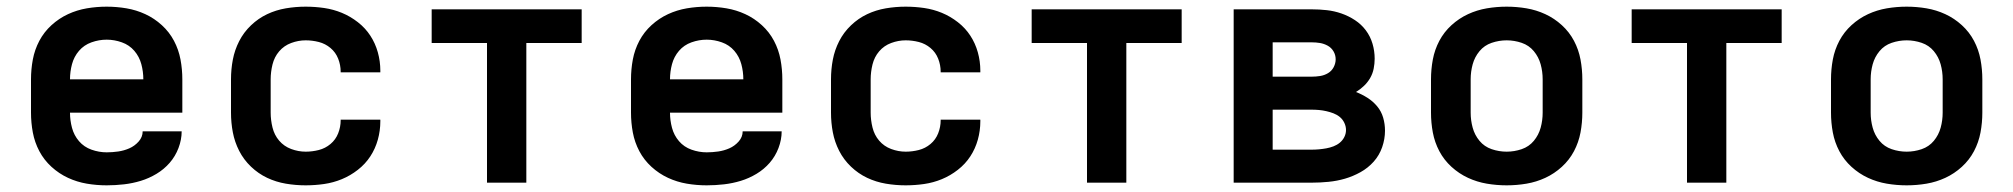

<svg xmlns="http://www.w3.org/2000/svg" viewBox="-20 -548 6040 576"><path d="M300 8Q270 8 240.5 3Q211 -2 184 -14.5Q157 -27 134.5 -47.5Q112 -68 98 -94.5Q84 -121 78.5 -150.5Q73 -180 73 -210V-310Q73 -340 78.5 -369.5Q84 -399 98 -425.5Q112 -452 134.5 -472.5Q157 -493 184 -505.5Q211 -518 240.5 -523Q270 -528 300 -528Q330 -528 359.5 -523Q389 -518 416 -505.5Q443 -493 465.5 -472.5Q488 -452 502 -425.5Q516 -399 521.5 -369.5Q527 -340 527 -310V-210H190Q190 -187 196 -164.5Q202 -142 217 -124.5Q232 -107 254.5 -99Q277 -91 300 -91Q317 -91 334.5 -93.5Q352 -96 368 -103Q384 -110 396 -123.5Q408 -137 408 -154H525Q525 -129 515.5 -104Q506 -79 489 -59.5Q472 -40 449.5 -26.5Q427 -13 402.5 -5.5Q378 2 352 5Q326 8 300 8ZM190 -310H410Q410 -333 404 -355.5Q398 -378 383 -395.5Q368 -413 345.5 -421Q323 -429 300 -429Q277 -429 254.5 -421Q232 -413 217 -395.5Q202 -378 196 -355.5Q190 -333 190 -310Z M897 8Q867 8 837.5 3Q808 -2 781.5 -14.5Q755 -27 733 -48Q711 -69 697.5 -95.5Q684 -122 678.5 -151Q673 -180 673 -210V-310Q673 -340 678.5 -369Q684 -398 697.5 -424.5Q711 -451 733 -472Q755 -493 781.5 -505.5Q808 -518 837.5 -523Q867 -528 897 -528Q925 -528 952.5 -524Q980 -520 1005.5 -509.5Q1031 -499 1053.5 -481.5Q1076 -464 1091 -441Q1106 -418 1113.5 -391Q1121 -364 1121 -336V-331H1002V-333Q1002 -353 994.5 -372Q987 -391 971.5 -404Q956 -417 936.5 -422Q917 -427 897 -427Q875 -427 853.5 -419Q832 -411 817.5 -394Q803 -377 797.5 -354.5Q792 -332 792 -310V-210Q792 -188 797.5 -165.5Q803 -143 817.5 -126Q832 -109 853.5 -101Q875 -93 897 -93Q917 -93 936.5 -98Q956 -103 971.5 -116Q987 -129 994.5 -148Q1002 -167 1002 -187V-189H1121V-184Q1121 -156 1113.5 -129Q1106 -102 1091 -79Q1076 -56 1053.5 -38.5Q1031 -21 1005.5 -10.5Q980 0 952.5 4Q925 8 897 8Z M1441 0V-419H1275V-520H1725V-419H1559V0Z M2100 8Q2070 8 2040.5 3Q2011 -2 1984 -14.5Q1957 -27 1934.5 -47.5Q1912 -68 1898 -94.5Q1884 -121 1878.5 -150.5Q1873 -180 1873 -210V-310Q1873 -340 1878.5 -369.5Q1884 -399 1898 -425.5Q1912 -452 1934.5 -472.5Q1957 -493 1984 -505.5Q2011 -518 2040.5 -523Q2070 -528 2100 -528Q2130 -528 2159.5 -523Q2189 -518 2216 -505.5Q2243 -493 2265.5 -472.5Q2288 -452 2302 -425.5Q2316 -399 2321.5 -369.5Q2327 -340 2327 -310V-210H1990Q1990 -187 1996 -164.5Q2002 -142 2017 -124.5Q2032 -107 2054.5 -99Q2077 -91 2100 -91Q2117 -91 2134.5 -93.5Q2152 -96 2168 -103Q2184 -110 2196 -123.5Q2208 -137 2208 -154H2325Q2325 -129 2315.5 -104Q2306 -79 2289 -59.5Q2272 -40 2249.5 -26.5Q2227 -13 2202.5 -5.5Q2178 2 2152 5Q2126 8 2100 8ZM1990 -310H2210Q2210 -333 2204 -355.5Q2198 -378 2183 -395.5Q2168 -413 2145.5 -421Q2123 -429 2100 -429Q2077 -429 2054.5 -421Q2032 -413 2017 -395.5Q2002 -378 1996 -355.5Q1990 -333 1990 -310Z M2697 8Q2667 8 2637.5 3Q2608 -2 2581.5 -14.5Q2555 -27 2533 -48Q2511 -69 2497.5 -95.5Q2484 -122 2478.5 -151Q2473 -180 2473 -210V-310Q2473 -340 2478.5 -369Q2484 -398 2497.5 -424.5Q2511 -451 2533 -472Q2555 -493 2581.5 -505.5Q2608 -518 2637.5 -523Q2667 -528 2697 -528Q2725 -528 2752.5 -524Q2780 -520 2805.5 -509.5Q2831 -499 2853.5 -481.5Q2876 -464 2891 -441Q2906 -418 2913.5 -391Q2921 -364 2921 -336V-331H2802V-333Q2802 -353 2794.5 -372Q2787 -391 2771.5 -404Q2756 -417 2736.5 -422Q2717 -427 2697 -427Q2675 -427 2653.5 -419Q2632 -411 2617.5 -394Q2603 -377 2597.5 -354.5Q2592 -332 2592 -310V-210Q2592 -188 2597.5 -165.5Q2603 -143 2617.5 -126Q2632 -109 2653.5 -101Q2675 -93 2697 -93Q2717 -93 2736.5 -98Q2756 -103 2771.5 -116Q2787 -129 2794.5 -148Q2802 -167 2802 -187V-189H2921V-184Q2921 -156 2913.5 -129Q2906 -102 2891 -79Q2876 -56 2853.5 -38.5Q2831 -21 2805.5 -10.5Q2780 0 2752.5 4Q2725 8 2697 8Z M3241 0V-419H3075V-520H3525V-419H3359V0Z M3915 0H3681V-520H3915Q3938 -520 3960.5 -517.5Q3983 -515 4004.5 -507.5Q4026 -500 4045 -487.5Q4064 -475 4077.5 -457Q4091 -439 4097.5 -417Q4104 -395 4104 -372Q4104 -357 4101 -342Q4098 -327 4090.5 -314Q4083 -301 4072 -290.5Q4061 -280 4048 -272Q4066 -265 4082.5 -254.5Q4099 -244 4111.5 -229Q4124 -214 4129.5 -195Q4135 -176 4135 -156Q4135 -131 4126.5 -106.5Q4118 -82 4101 -63Q4084 -44 4061.5 -31.5Q4039 -19 4015 -12Q3991 -5 3965.5 -2.5Q3940 0 3915 0ZM3798 -318H3915Q3928 -318 3940.5 -320Q3953 -322 3964 -328.5Q3975 -335 3981 -346.5Q3987 -358 3987 -370Q3987 -383 3980.5 -394Q3974 -405 3963 -411Q3952 -417 3940 -419Q3928 -421 3915 -421H3798ZM3798 -99H3915Q3926 -99 3937 -100Q3948 -101 3959 -103Q3970 -105 3980.5 -109Q3991 -113 3999.5 -120Q4008 -127 4013 -137Q4018 -147 4018 -158Q4018 -169 4013 -179.5Q4008 -190 3999.5 -197Q3991 -204 3980.5 -208Q3970 -212 3959 -214.5Q3948 -217 3937 -218Q3926 -219 3915 -219H3798Z M4500 8Q4470 8 4440.5 3Q4411 -2 4384 -14.5Q4357 -27 4334.5 -47.5Q4312 -68 4298 -94.5Q4284 -121 4278.5 -150.5Q4273 -180 4273 -210V-310Q4273 -340 4278.5 -369.5Q4284 -399 4298 -425.5Q4312 -452 4334.5 -472.5Q4357 -493 4384 -505.5Q4411 -518 4440.5 -523Q4470 -528 4500 -528Q4530 -528 4559.5 -523Q4589 -518 4616 -505.5Q4643 -493 4665.5 -472.5Q4688 -452 4702 -425.5Q4716 -399 4721.5 -369.5Q4727 -340 4727 -310V-210Q4727 -180 4721.5 -150.5Q4716 -121 4702 -94.5Q4688 -68 4665.5 -47.5Q4643 -27 4616 -14.5Q4589 -2 4559.5 3Q4530 8 4500 8ZM4500 -93Q4523 -93 4545 -100.5Q4567 -108 4581.5 -125.5Q4596 -143 4602 -165Q4608 -187 4608 -210V-310Q4608 -333 4602 -355Q4596 -377 4581.5 -394.5Q4567 -412 4545 -419.5Q4523 -427 4500 -427Q4477 -427 4455 -419.5Q4433 -412 4418.5 -394.5Q4404 -377 4398 -355Q4392 -333 4392 -310V-210Q4392 -187 4398 -165Q4404 -143 4418.5 -125.5Q4433 -108 4455 -100.5Q4477 -93 4500 -93Z M5041 0V-419H4875V-520H5325V-419H5159V0Z M5700 8Q5670 8 5640.5 3Q5611 -2 5584 -14.5Q5557 -27 5534.5 -47.5Q5512 -68 5498 -94.5Q5484 -121 5478.5 -150.5Q5473 -180 5473 -210V-310Q5473 -340 5478.5 -369.5Q5484 -399 5498 -425.5Q5512 -452 5534.5 -472.5Q5557 -493 5584 -505.5Q5611 -518 5640.5 -523Q5670 -528 5700 -528Q5730 -528 5759.5 -523Q5789 -518 5816 -505.5Q5843 -493 5865.5 -472.5Q5888 -452 5902 -425.5Q5916 -399 5921.5 -369.5Q5927 -340 5927 -310V-210Q5927 -180 5921.5 -150.5Q5916 -121 5902 -94.5Q5888 -68 5865.5 -47.5Q5843 -27 5816 -14.5Q5789 -2 5759.5 3Q5730 8 5700 8ZM5700 -93Q5723 -93 5745 -100.5Q5767 -108 5781.5 -125.5Q5796 -143 5802 -165Q5808 -187 5808 -210V-310Q5808 -333 5802 -355Q5796 -377 5781.5 -394.5Q5767 -412 5745 -419.5Q5723 -427 5700 -427Q5677 -427 5655 -419.5Q5633 -412 5618.5 -394.5Q5604 -377 5598 -355Q5592 -333 5592 -310V-210Q5592 -187 5598 -165Q5604 -143 5618.5 -125.5Q5633 -108 5655 -100.5Q5677 -93 5700 -93Z"/></svg>

Font: Iosevka Extended
Style: Bold
Weight: 700
Width: 7
Monospace: yes
Designer: Belleve Invis
Foundry: Belleve Invis
Version: Version 32.5.0; ttfautohint (v1.8.4)